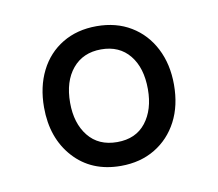

<svg xmlns="http://www.w3.org/2000/svg" viewBox="-46 -780 462 406"><g transform="rotate(-10 184.5 -577.0)"><path d="M184 -427Q121 -427 83 -469Q45 -511 45 -577Q45 -621 62 -655Q79 -689 110.5 -708Q142 -727 184 -727Q226 -727 257.5 -708Q289 -689 306.5 -655Q324 -621 324 -577Q324 -532 306.5 -498.5Q289 -465 257.5 -446Q226 -427 184 -427ZM185 -478Q225 -478 246.5 -505.5Q268 -533 268 -577Q268 -623 246 -650Q224 -677 185 -677Q146 -677 123.5 -650Q101 -623 101 -577Q101 -533 123 -505.5Q145 -478 185 -478Z"/></g></svg>

Font: Noto Serif SemiCondensed
Style: Regular
Weight: 400
Width: 4
Designer: Monotype Design Team
Foundry: Monotype Imaging Inc.
Version: Version 2.013